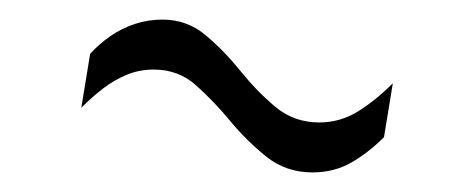

<svg xmlns="http://www.w3.org/2000/svg" viewBox="-20 -393 477 196"><path d="M372 -253Q356 -237 338.5 -227Q321 -217 299 -217Q272 -217 252 -233Q232 -249 215 -269.5Q198 -290 180 -306Q162 -322 137 -322Q122 -322 109 -316.5Q96 -311 85 -302.5Q74 -294 63 -283L72 -338Q81 -348 92.5 -356Q104 -364 117.5 -368.5Q131 -373 146 -373Q171 -373 190 -357Q209 -341 225.5 -320.5Q242 -300 261 -284Q280 -268 306 -268Q327 -268 345 -279Q363 -290 381 -308Z"/></svg>

Font: Georama ExtraCondensed Thin Light
Style: Italic
Weight: 300
Italic angle: -9°
Version: Version 1.001